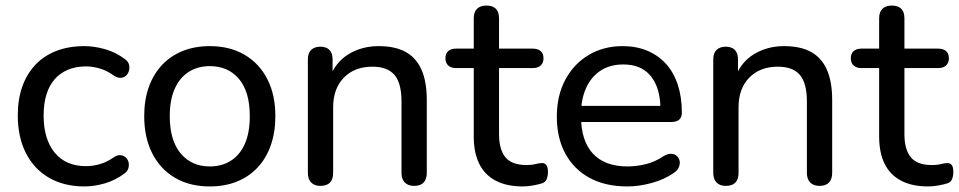

<svg xmlns="http://www.w3.org/2000/svg" viewBox="-20 -662 3451 691"><path d="M284 9Q210 9 156 -22.5Q102 -54 73 -111.5Q44 -169 44 -247Q44 -305 60.5 -351Q77 -397 108 -429.5Q139 -462 183.5 -479Q228 -496 284 -496Q319 -496 358 -485Q397 -474 430 -449Q441 -441 444 -430.5Q447 -420 444.5 -409Q442 -398 434.5 -390.5Q427 -383 415.5 -382Q404 -381 391 -389Q367 -407 340.5 -415Q314 -423 290 -423Q253 -423 224.5 -411Q196 -399 176.5 -376.5Q157 -354 147 -321.5Q137 -289 137 -246Q137 -161 177 -112.5Q217 -64 290 -64Q314 -64 340 -71.5Q366 -79 391 -97Q404 -105 415 -103.5Q426 -102 433.5 -94.5Q441 -87 443 -76.5Q445 -66 441.5 -55Q438 -44 427 -37Q395 -13 357 -2Q319 9 284 9Z M735 9Q663 9 610 -22Q557 -53 528 -110Q499 -167 499 -244Q499 -302 515.5 -348.5Q532 -395 563 -428Q594 -461 637.5 -478.5Q681 -496 735 -496Q807 -496 860 -465Q913 -434 942 -377.5Q971 -321 971 -244Q971 -186 954.5 -139Q938 -92 907 -59Q876 -26 832.5 -8.5Q789 9 735 9ZM735 -63Q779 -63 811.5 -84Q844 -105 861.5 -145Q879 -185 879 -244Q879 -332 840 -378Q801 -424 735 -424Q692 -424 659.5 -403.5Q627 -383 609 -343Q591 -303 591 -244Q591 -156 630.5 -109.5Q670 -63 735 -63Z M1133 7Q1112 7 1100 -5Q1088 -17 1088 -40V-448Q1088 -471 1100 -482.5Q1112 -494 1133 -494Q1154 -494 1165.5 -482.5Q1177 -471 1177 -448V-366L1166 -381Q1187 -438 1234.5 -467Q1282 -496 1343 -496Q1402 -496 1440 -475Q1478 -454 1497 -411Q1516 -368 1516 -302V-40Q1516 -17 1504.5 -5Q1493 7 1471 7Q1449 7 1437 -5Q1425 -17 1425 -40V-297Q1425 -362 1400 -392Q1375 -422 1320 -422Q1256 -422 1217.5 -382.5Q1179 -343 1179 -276V-40Q1179 7 1133 7Z M1862 9Q1803 9 1763.5 -12Q1724 -33 1704.5 -73Q1685 -113 1685 -171V-417H1621Q1603 -417 1593 -426.5Q1583 -436 1583 -452Q1583 -469 1593 -478Q1603 -487 1621 -487H1685V-596Q1685 -619 1697 -630.5Q1709 -642 1731 -642Q1753 -642 1764.5 -630.5Q1776 -619 1776 -596V-487H1897Q1916 -487 1926 -478Q1936 -469 1936 -452Q1936 -436 1926 -426.5Q1916 -417 1897 -417H1776V-179Q1776 -124 1799 -96Q1822 -68 1875 -68Q1894 -68 1907 -71.5Q1920 -75 1930 -75Q1939 -76 1945.5 -69Q1952 -62 1952 -43Q1952 -29 1947.5 -17.5Q1943 -6 1930 -2Q1918 2 1898 5.5Q1878 9 1862 9Z M2238 9Q2159 9 2102.5 -21.5Q2046 -52 2015 -108.5Q1984 -165 1984 -242Q1984 -318 2014.5 -375Q2045 -432 2098.5 -464Q2152 -496 2221 -496Q2270 -496 2309.5 -479.5Q2349 -463 2377 -432Q2405 -401 2419.5 -356.5Q2434 -312 2434 -256Q2434 -240 2424.5 -231.5Q2415 -223 2397 -223H2055V-281H2374L2357 -267Q2357 -319 2341.5 -355.5Q2326 -392 2296.5 -411Q2267 -430 2223 -430Q2175 -430 2141 -407.5Q2107 -385 2089 -344.5Q2071 -304 2071 -251V-245Q2071 -155 2114 -109Q2157 -63 2238 -63Q2270 -63 2303.5 -71Q2337 -79 2368 -100Q2383 -109 2395.5 -108.5Q2408 -108 2416 -100.5Q2424 -93 2426 -82.5Q2428 -72 2423 -60Q2418 -48 2404 -39Q2371 -16 2325.5 -3.5Q2280 9 2238 9Z M2592 7Q2571 7 2559 -5Q2547 -17 2547 -40V-448Q2547 -471 2559 -482.5Q2571 -494 2592 -494Q2613 -494 2624.5 -482.5Q2636 -471 2636 -448V-366L2625 -381Q2646 -438 2693.5 -467Q2741 -496 2802 -496Q2861 -496 2899 -475Q2937 -454 2956 -411Q2975 -368 2975 -302V-40Q2975 -17 2963.5 -5Q2952 7 2930 7Q2908 7 2896 -5Q2884 -17 2884 -40V-297Q2884 -362 2859 -392Q2834 -422 2779 -422Q2715 -422 2676.5 -382.5Q2638 -343 2638 -276V-40Q2638 7 2592 7Z M3321 9Q3262 9 3222.5 -12Q3183 -33 3163.5 -73Q3144 -113 3144 -171V-417H3080Q3062 -417 3052 -426.5Q3042 -436 3042 -452Q3042 -469 3052 -478Q3062 -487 3080 -487H3144V-596Q3144 -619 3156 -630.5Q3168 -642 3190 -642Q3212 -642 3223.5 -630.5Q3235 -619 3235 -596V-487H3356Q3375 -487 3385 -478Q3395 -469 3395 -452Q3395 -436 3385 -426.5Q3375 -417 3356 -417H3235V-179Q3235 -124 3258 -96Q3281 -68 3334 -68Q3353 -68 3366 -71.5Q3379 -75 3389 -75Q3398 -76 3404.5 -69Q3411 -62 3411 -43Q3411 -29 3406.5 -17.5Q3402 -6 3389 -2Q3377 2 3357 5.5Q3337 9 3321 9Z"/></svg>

Font: Nunito Medium
Style: Regular
Weight: 500
Designer: Vernon Adams
Foundry: Vernon Adams
Version: Version 3.601